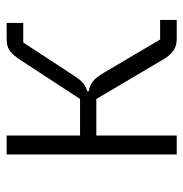

<svg xmlns="http://www.w3.org/2000/svg" viewBox="-7 -545 552 578"><g transform="rotate(-90 269.0 -256.0)"><path d="M93 -512H150V-291H260L377 -470C400 -505 414 -512 442 -512H489V-462H430L332 -312C313 -283 304 -276 283 -269V-265C306 -261 320 -252 341 -216L439 -50H498V0H441C416 0 397 -9 377 -44L260 -242H150V0H93Z"/></g></svg>

Font: Plexus Sans Light
Style: Regular
Weight: 300
Version: Version 2.001;PS 002.001;hotconv 1.0.70;makeotf.lib2.5.58329